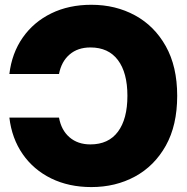

<svg xmlns="http://www.w3.org/2000/svg" viewBox="-20 -759 769 791"><path d="M356.4 -739.3Q456.1 -739.3 536.1 -695.8Q616.2 -652.3 663.1 -568.6Q710 -484.9 710 -364.3Q710 -242.7 663.1 -158.9Q616.2 -75.2 536.1 -31.7Q456.1 11.7 356.4 11.7Q263.7 11.7 190.9 -23.9Q118.2 -59.6 73.5 -124Q28.8 -188.5 18.6 -274.4H223.1Q232.4 -222.7 266.4 -193.4Q300.3 -164.1 352.5 -164.1Q426.8 -164.1 465.8 -216.3Q504.9 -268.6 504.9 -364.3Q504.9 -459.5 465.8 -511.5Q426.8 -563.5 352.5 -563.5Q300.3 -563.5 266.6 -534.4Q232.9 -505.4 223.1 -454.1H18.6Q28.8 -540 73.7 -604.2Q118.7 -668.5 191.2 -703.9Q263.7 -739.3 356.4 -739.3Z"/></svg>

Font: Inter Display Black
Style: Regular
Weight: 900
Designer: Rasmus Andersson
Foundry: rsms
Version: Version 4.000;git-a52131595